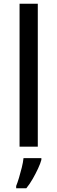

<svg xmlns="http://www.w3.org/2000/svg" viewBox="-20 -780 305 1021"><path d="M181 0H84V-760H181ZM200 70Q195 89 182.5 116Q170 143 154 171Q138 199 120 221H66V209Q73 192 81 165.5Q89 139 96 110.5Q103 82 105 61H200Z"/></svg>

Font: Noto Sans Kayah Li Medium
Style: Regular
Weight: 500
Designer: Monotype Design Team, Sérgio Martins
Foundry: Monotype Imaging Inc.
Version: Version 2.002; ttfautohint (v1.8.4.7-5d5b)